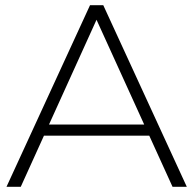

<svg xmlns="http://www.w3.org/2000/svg" viewBox="-20 -720 745 740"><path d="M5 0 327 -700H378L700 0H645L341 -668H363L60 0ZM123 -197 140 -240H559L576 -197Z"/></svg>

Font: MOST Montserrat Light
Style: Regular
Weight: 300
Designer: Julieta Ulanovsky
Foundry: Julieta Ulanovsky
Version: Version 8.000;March 11, 2024;FontCreator 15.0.0.2926 64-bit